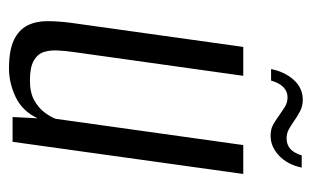

<svg xmlns="http://www.w3.org/2000/svg" viewBox="-149 -514 670 412"><g transform="rotate(90 186.0 -308.0)"><path d="M127.1 7.7Q87.7 7.7 65.7 -2.9Q43.8 -13.6 34.7 -31.8Q25.5 -50.1 25.4 -73.6Q25.4 -97 28.7 -123.3L80.7 -495H142.7L91.7 -131.4Q89.2 -113.7 88.3 -97Q87.4 -80.2 91.7 -66.8Q96.1 -53.3 110.5 -45.3Q124.9 -37.2 152.4 -37.2Q178.9 -37.2 195.4 -46.6Q211.9 -56 221.3 -68.6Q230.7 -81.2 234.9 -92.2L291.3 -495H353.3L284.3 0H231.1L233.8 -53.6Q218.6 -21.2 188.5 -6.7Q158.3 7.7 127.1 7.7ZM271.8 -553.7Q258.3 -553.7 249.3 -558.2Q240.3 -562.7 228 -571.8Q219.9 -577.4 210.3 -583.7Q200.7 -590 188.7 -590Q176.4 -590 167.2 -581.3Q158 -572.5 152.9 -554.7H128.2Q134.2 -584.6 151.7 -603.6Q169.1 -622.7 194 -622.7Q207.7 -622.7 218.9 -616.8Q230 -611 240.9 -603.2Q250.5 -596.5 258.6 -592.2Q266.8 -588 277.1 -588Q290.2 -588 299.2 -595.7Q308.1 -603.4 313.5 -620.4H339.6Q333.3 -590 314.1 -571.9Q294.9 -553.7 271.8 -553.7Z"/></g></svg>

Font: Alumni Sans SC Thin
Style: Italic
Weight: 100
Italic angle: -8°
Designer: Robert E. Leuschke
Foundry: Robert E. Leuschke
Version: Version 1.016